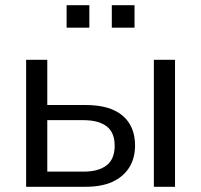

<svg xmlns="http://www.w3.org/2000/svg" viewBox="-20 -715 770 735"><path d="M80 0V-486H161V-313H308Q401 -313 449 -272.5Q497 -232 497 -158Q497 -109 474.5 -73.5Q452 -38 410.5 -19Q369 0 308 0ZM161 -58H300Q357 -58 388 -82Q419 -106 419 -157Q419 -208 388 -231.5Q357 -255 300 -255H161ZM569 0V-486H650V0ZM408 -609V-695H495V-609ZM235 -609V-695H322V-609Z"/></svg>

Font: NunitoSans1
Style: Book
Weight: 400
Designer: Vernon Adams
Foundry: Vernon Adams
Version: Version 3.101;gftools[0.9.27]